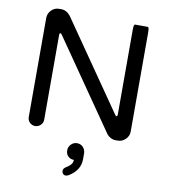

<svg xmlns="http://www.w3.org/2000/svg" viewBox="-99 -772 983 1113"><g transform="rotate(10 392.0 -215.5)"><path d="M93.8 -39.1V-622.1Q93.8 -648.4 112.8 -668Q131.8 -687.5 158.2 -687.5H170.9Q202.1 -687.5 225.6 -658.2L585.9 -137.7Q590.8 -131.8 593.8 -131.8Q595.7 -131.8 597.7 -134.8Q599.6 -137.7 599.6 -141.6V-641.6Q599.6 -673.8 607.4 -673.8H682.6Q690.4 -673.8 690.4 -641.6V-58.6Q690.4 -32.2 670.9 -13.2Q651.4 5.9 625 5.9H613.3Q597.7 5.9 583.5 -1.5Q569.3 -8.8 560.5 -20.5L198.2 -543.9Q193.4 -549.8 190.4 -549.8Q188.5 -549.8 186.5 -546.9Q184.6 -543.9 184.6 -540V-39.1Q184.6 -20.5 170.9 -7.3Q157.2 5.9 138.7 5.9Q120.1 5.9 106.9 -7.3Q93.8 -20.5 93.8 -39.1ZM340.8 234.4Q340.8 221.7 352.5 212.9Q375 199.2 384.8 187.5Q394.5 175.8 394.5 160.2Q374 160.2 360.4 147Q346.7 133.8 346.7 112.3Q346.7 91.8 361.3 76.7Q376 61.5 396.5 61.5Q418 61.5 432.1 76.7Q446.3 91.8 446.3 114.3V146.5Q446.3 212.9 379.9 252.9Q370.1 257.8 363.3 257.8Q353.5 257.8 347.2 251Q340.8 244.1 340.8 234.4Z"/></g></svg>

Font: YuPearl-Regular
Style: Regular
Weight: 400
Designer: Max Yao
Foundry: Max-Everyday
Version: Version 1.011; ttfautohint (v1.8.3)